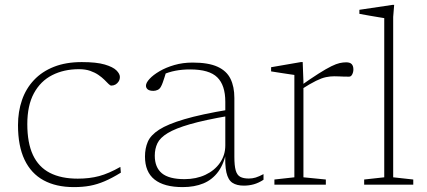

<svg xmlns="http://www.w3.org/2000/svg" viewBox="-20 -754 1742 784"><path d="M314 -500.5Q374 -500.5 407.8 -490.5Q441.5 -480.5 455.5 -466.5Q469.5 -452.5 469.5 -440Q469.5 -429.5 464.5 -421.5Q459.5 -413.5 451.8 -409Q444 -404.5 434.5 -404.5Q430 -404.5 423.2 -411.2Q416.5 -418 406.5 -428Q396.5 -438 382 -448Q367.5 -458 348 -464.8Q328.5 -471.5 302.5 -471.5Q241 -471.5 193.2 -447.2Q145.5 -423 118.5 -373.2Q91.5 -323.5 91.5 -247Q91.5 -170.5 114.5 -121.2Q137.5 -72 183.5 -48.2Q229.5 -24.5 297.5 -24.5Q345.5 -24.5 384.8 -35Q424 -45.5 471.5 -72.5L473.5 -49Q437 -26.5 407 -13.8Q377 -1 347.5 4.5Q318 10 281.5 10Q209 10 158 -17.8Q107 -45.5 80.2 -101.8Q53.5 -158 53.5 -243Q53.5 -298.5 69.8 -345.5Q86 -392.5 118.8 -427.2Q151.5 -462 200.2 -481.2Q249 -500.5 314 -500.5Z M915.5 -306.5 914 -281Q815.5 -264 755.8 -246.8Q696 -229.5 664.8 -210.5Q633.5 -191.5 622.8 -169Q612 -146.5 612 -118.5Q612 -70.5 641 -46.5Q670 -22.5 733.5 -22.5Q781 -22.5 818.8 -40.2Q856.5 -58 878.2 -89.2Q900 -120.5 900 -160.5V-338.5Q900 -406 867.2 -438.2Q834.5 -470.5 756.5 -470.5Q724 -470.5 696.5 -465.2Q669 -460 639 -447L659.5 -463.5Q655.5 -450.5 651.8 -438.5Q648 -426.5 644.5 -416.8Q641 -407 637 -400Q632 -390.5 623.5 -386.8Q615 -383 606.5 -383Q590.5 -383 583.2 -389Q576 -395 576 -404Q576 -416 590.8 -432Q605.5 -448 631.5 -463.2Q657.5 -478.5 692 -488.5Q726.5 -498.5 766.5 -498.5Q831 -498.5 868.2 -481.5Q905.5 -464.5 921.2 -432.2Q937 -400 937 -354V-114Q937 -77.5 942.5 -58.2Q948 -39 961 -32Q974 -25 996 -25Q1010.5 -25 1023.8 -29Q1037 -33 1056 -43V-20Q1036 -7 1016.5 -1.5Q997 4 975.5 4Q947 4 929.2 -7.5Q911.5 -19 904.5 -49.8Q897.5 -80.5 900.5 -137.5L905 -139.5Q895.5 -86.5 871.5 -53.5Q847.5 -20.5 810.8 -5.2Q774 10 726 10Q650 10 611 -21Q572 -52 572 -115Q572 -148 583.5 -175Q595 -202 629.8 -224.5Q664.5 -247 733 -267.2Q801.5 -287.5 915.5 -306.5Z M1393.5 -499.5Q1409.5 -499.5 1416.2 -492Q1423 -484.5 1423 -470.5Q1423 -459.5 1418.2 -450.2Q1413.5 -441 1405.5 -441Q1395 -441 1384.8 -441.2Q1374.5 -441.5 1364.8 -442Q1355 -442.5 1344.5 -442.5Q1328.5 -442.5 1311.2 -439Q1294 -435.5 1270.5 -424Q1247 -412.5 1211 -389.5L1200 -398.5Q1248.5 -433 1280.5 -453.2Q1312.5 -473.5 1333 -483.5Q1353.5 -493.5 1367.2 -496.5Q1381 -499.5 1393.5 -499.5ZM1219 -421.5V-30L1310.5 -21V0H1100.5V-21L1182 -30V-448Q1175.5 -449 1160 -451.2Q1144.5 -453.5 1125 -456.5Q1105.5 -459.5 1087 -462.5V-479.5L1208.5 -500.5H1216Z M1585.5 -30 1667.5 -21V0H1467V-21L1549 -30V-680Q1542.5 -681 1525.8 -683.8Q1509 -686.5 1488 -690.2Q1467 -694 1447.5 -697.5V-714L1582 -734H1589.5L1585.5 -685Z"/></svg>

Font: Newsreader 9pt ExtraLight
Style: Regular
Weight: 250
Designer: Hugues Gentile
Foundry: Production Type
Version: Version 1.003